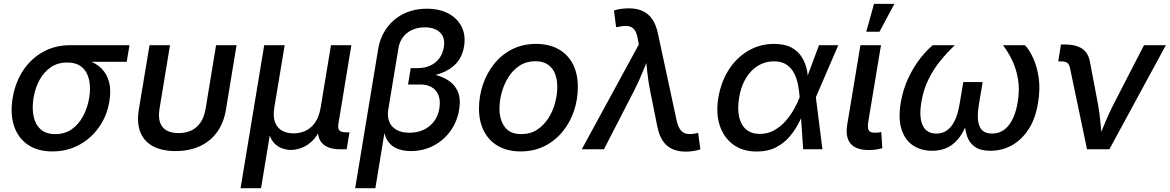

<svg xmlns="http://www.w3.org/2000/svg" viewBox="-20 -783 6135 1007"><path d="M254.9 11.2Q177.7 11.2 126.2 -23.9Q74.7 -59.1 53.7 -122.1Q32.7 -185.1 46.4 -269Q60.5 -353 102.5 -415.3Q144.5 -477.5 207.3 -511.7Q270 -545.9 347.2 -545.9H659.2L644.5 -459H405.8L332 -455.1Q282.7 -455.1 246.3 -430.2Q210 -405.3 187.3 -363.5Q164.6 -321.8 155.8 -269.5Q147.5 -218.3 155.8 -175Q164.1 -131.8 192.1 -105.7Q220.2 -79.6 270 -79.6Q319.8 -79.6 356.4 -105.2Q393.1 -130.9 416 -174.3Q439 -217.8 447.8 -269.5Q456.5 -322.3 447.3 -364.3Q438 -406.2 409.9 -430.7Q381.8 -455.1 332 -455.1L336.9 -481.4Q393.6 -481.4 438 -467.3Q482.4 -453.1 511.5 -424.6Q540.5 -396 552 -353Q563.5 -310.1 553.7 -252Q541.5 -176.3 499.8 -116.7Q458 -57.1 395 -22.9Q332 11.2 254.9 11.2Z M900.9 9.3Q829.1 9.3 782.2 -16.1Q735.4 -41.5 716.1 -89.8Q696.8 -138.2 708 -208L764.2 -545.9H871.6L816.9 -213.9Q809.6 -170.4 819.1 -141.8Q828.6 -113.3 853.3 -99.1Q877.9 -85 916.5 -85Q955.1 -85 984.4 -99.1Q1013.7 -113.3 1032.5 -141.8Q1051.3 -170.4 1058.6 -213.9L1113.3 -545.9H1220.7L1165 -208Q1153.8 -139.2 1118.9 -90.6Q1084 -42 1028.6 -16.4Q973.1 9.3 900.9 9.3Z M1241.7 204.1 1365.7 -545.9H1473.1L1418.5 -217.8Q1411.1 -170.4 1422.9 -140.9Q1434.6 -111.3 1460 -97.4Q1485.4 -83.5 1519.5 -83.5Q1554.7 -83.5 1584.2 -97.9Q1613.8 -112.3 1633.8 -142.1Q1653.8 -171.9 1661.6 -217.8L1715.8 -545.9H1822.8L1754.9 -133.8Q1751 -108.9 1760 -98.9Q1769 -88.9 1796.4 -88.9H1813L1798.3 0H1766.1Q1697.8 0 1668.7 -32.7Q1639.6 -65.4 1650.4 -128.4L1658.7 -177.7H1679.7Q1670.9 -123.5 1650.9 -88.1Q1630.9 -52.7 1605.2 -32.7Q1579.6 -12.7 1553.5 -4.6Q1527.3 3.4 1505.9 3.4Q1483.9 3.4 1460.2 -4.6Q1436.5 -12.7 1417.7 -32.7Q1398.9 -52.7 1390.6 -88.1Q1382.3 -123.5 1391.1 -177.7H1412.1L1349.1 204.1Z M1842.8 204.1 1962.9 -522.5Q1973.6 -587.9 2008.5 -636.2Q2043.5 -684.6 2097.4 -710.9Q2151.4 -737.3 2219.2 -737.3Q2284.2 -737.3 2331.3 -712.4Q2378.4 -687.5 2400.9 -643.3Q2423.3 -599.1 2414.1 -541Q2404.8 -484.9 2372.3 -450Q2339.8 -415 2288.3 -397.2Q2236.8 -379.4 2171.4 -374.5L2176.3 -403.8Q2225.6 -400.9 2268.1 -389.2Q2310.5 -377.4 2340.3 -355Q2370.1 -332.5 2383.5 -296.6Q2397 -260.7 2388.2 -208.5Q2377.9 -145 2342.5 -95.9Q2307.1 -46.9 2253.4 -18.8Q2199.7 9.3 2134.8 9.3Q2091.8 9.3 2059.8 -4.9Q2027.8 -19 2010.3 -48.8Q1992.7 -78.6 1991.2 -126H2002.9L1948.7 204.1ZM2127.4 -86.9Q2168.9 -86.9 2201.9 -102.3Q2234.9 -117.7 2256.3 -146.2Q2277.8 -174.8 2284.2 -213.4Q2293.9 -272 2266.8 -305.9Q2239.7 -339.8 2183.6 -339.8H2120.1L2134.3 -425.8H2171.4Q2207 -425.8 2235.8 -438.7Q2264.6 -451.7 2283.2 -476.1Q2301.8 -500.5 2307.6 -534.2Q2316.4 -583 2289.1 -611.3Q2261.7 -639.6 2208.5 -639.6Q2171.4 -639.6 2141.8 -626.2Q2112.3 -612.8 2093.8 -588.4Q2075.2 -564 2069.8 -530.8L2016.1 -207Q2010.7 -173.3 2021 -146Q2031.2 -118.7 2058.1 -102.8Q2085 -86.9 2127.4 -86.9Z M2710.9 11.2Q2642.1 11.2 2593.3 -16.6Q2544.4 -44.4 2518.3 -95Q2492.2 -145.5 2492.2 -213.4Q2492.2 -278.3 2512.7 -339.1Q2533.2 -399.9 2572 -448.2Q2610.8 -496.6 2666.3 -524.7Q2721.7 -552.7 2791.5 -552.7Q2859.9 -552.7 2909.2 -525.1Q2958.5 -497.6 2984.6 -446.8Q3010.7 -396 3010.7 -327.6Q3010.7 -261.7 2990.2 -200.9Q2969.7 -140.1 2930.4 -92.3Q2891.1 -44.4 2835.7 -16.6Q2780.3 11.2 2710.9 11.2ZM2713.9 -79.6Q2761.2 -79.6 2796.6 -102.5Q2832 -125.5 2855.7 -162.4Q2879.4 -199.2 2891.1 -242.9Q2902.8 -286.6 2902.8 -327.6Q2902.8 -366.2 2890.9 -396.5Q2878.9 -426.8 2853.5 -444.3Q2828.1 -461.9 2788.1 -461.9Q2741.2 -461.9 2706.1 -439.2Q2670.9 -416.5 2647.2 -379.2Q2623.5 -341.8 2611.6 -298.3Q2599.6 -254.9 2599.6 -212.9Q2599.6 -155.8 2627 -117.7Q2654.3 -79.6 2713.9 -79.6Z M3031.2 0 3330.6 -549.8 3325.7 -575.7Q3320.3 -609.9 3307.9 -626.5Q3295.4 -643.1 3274.7 -646Q3253.9 -648.9 3223.1 -642.1L3211.4 -640.1L3200.2 -727.5Q3211.4 -732.4 3232.7 -735.8Q3253.9 -739.3 3278.3 -739.3Q3319.3 -739.3 3349.9 -725.6Q3380.4 -711.9 3400.6 -682.9Q3420.9 -653.8 3430.7 -606.9L3528.3 -153.3Q3535.6 -118.7 3549.3 -101.6Q3563 -84.5 3583 -81.1Q3603 -77.6 3629.9 -83.5L3641.6 -86.4L3653.3 0Q3643.1 4.4 3622.1 8.3Q3601.1 12.2 3576.2 12.2Q3535.6 12.2 3505.4 -1.7Q3475.1 -15.6 3455.8 -44.9Q3436.5 -74.2 3427.2 -120.6L3389.2 -310.1Q3378.9 -362.8 3374 -413.3Q3369.1 -463.9 3363.3 -515.1H3396.5Q3374 -464.4 3353.8 -413.1Q3333.5 -361.8 3307.1 -310.1L3147.5 0Z M3948.7 11.7Q3876 11.7 3826.2 -24.4Q3776.4 -60.5 3755.1 -124.3Q3733.9 -188 3747.6 -271Q3762.2 -355.5 3803.2 -418.7Q3844.2 -481.9 3905.3 -517.3Q3966.3 -552.7 4039.6 -552.7Q4096.7 -552.7 4132.1 -533Q4167.5 -513.2 4186.5 -481.4Q4205.6 -449.7 4212.4 -414.6Q4219.2 -379.4 4219.7 -348.1H4256.3L4258.8 -274.4L4293.5 0H4192.4L4173.8 -274.4Q4171.9 -301.8 4166.3 -334Q4160.6 -366.2 4147 -395Q4133.3 -423.8 4107.2 -442.6Q4081.1 -461.4 4039.1 -461.4Q3993.2 -461.4 3955.3 -438.2Q3917.5 -415 3891.8 -372.3Q3866.2 -329.6 3856.4 -270Q3847.2 -211.9 3856.7 -169.4Q3866.2 -127 3893.8 -103.8Q3921.4 -80.6 3965.3 -80.6Q4006.8 -80.6 4040.8 -99.9Q4074.7 -119.1 4100.6 -148.7Q4126.5 -178.2 4144.8 -211.2Q4163.1 -244.1 4173.3 -271.5L4275.4 -545.9H4376.5L4258.3 -271.5L4232.4 -201.2H4198.7Q4186 -170.4 4167 -133.8Q4147.9 -97.2 4119.1 -64Q4090.3 -30.8 4048.6 -9.5Q4006.8 11.7 3948.7 11.7Z M4537.6 3.9Q4468.8 3.9 4440.9 -30Q4413.1 -64 4423.3 -127.9L4492.7 -545.9H4600.6L4534.7 -149.4Q4528.8 -115.7 4535.4 -101.3Q4542 -86.9 4568.4 -86.9Q4581.5 -86.9 4588.9 -87.9Q4596.2 -88.9 4602.1 -90.8L4607.4 -5.9Q4596.2 -2.4 4577.9 0.7Q4559.6 3.9 4537.6 3.9ZM4523.4 -616.7 4564 -762.7H4670.9L4592.8 -616.7Z M4868.7 7.8Q4810.1 7.8 4768.1 -20.5Q4726.1 -48.8 4708.3 -104.7Q4690.4 -160.6 4704.1 -244.1Q4716.8 -317.4 4745.4 -376.7Q4773.9 -436 4808.3 -479.2Q4842.8 -522.5 4872.1 -545.9H4987.8Q4949.7 -509.8 4913.6 -466.1Q4877.4 -422.4 4850.3 -368.2Q4823.2 -314 4812 -245.6Q4799.3 -167 4819.6 -124.8Q4839.8 -82.5 4890.6 -82.5Q4939.5 -82.5 4969.7 -121.6Q5000 -160.6 5012.2 -233.4L5032.2 -352.5H5133.8L5113.8 -233.4Q5101.6 -160.6 5117.2 -121.6Q5132.8 -82.5 5182.6 -82.5Q5235.8 -82.5 5270 -125.2Q5304.2 -168 5317.4 -245.6Q5328.6 -313 5319.3 -367.4Q5310.1 -421.9 5288.8 -466.1Q5267.6 -510.3 5240.7 -545.9H5356Q5378.9 -521.5 5398.9 -478Q5418.9 -434.6 5427.7 -375.2Q5436.5 -315.9 5424.3 -244.1Q5411.1 -160.6 5374.5 -104.7Q5337.9 -48.8 5286.4 -20.5Q5234.9 7.8 5174.3 7.8Q5122.6 7.8 5093 -12.9Q5063.5 -33.7 5051.5 -70.3Q5039.6 -106.9 5039.6 -154.8H5057.1Q5041.5 -105.5 5016.6 -68.8Q4991.7 -32.2 4955.1 -12.2Q4918.5 7.8 4868.7 7.8Z M5681.2 0 5591.8 -426.8Q5587.9 -445.3 5577.9 -453.1Q5567.9 -460.9 5546.9 -460.9H5530.3L5544.4 -549.8H5563.5Q5623 -549.8 5655.8 -527.6Q5688.5 -505.4 5696.8 -457.5L5738.8 -235.8Q5748 -184.6 5752.4 -132.6Q5756.8 -80.6 5761.7 -30.8H5730Q5752.4 -81.5 5773.2 -133.1Q5793.9 -184.6 5820.3 -235.8L5980 -545.9H6094.7L5798.3 0Z"/></svg>

Font: Inter Medium
Style: Italic
Weight: 500
Italic angle: -9.3988°
Designer: Rasmus Andersson
Foundry: rsms
Version: Version 4.001;git-66647c0bb